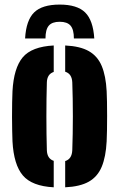

<svg xmlns="http://www.w3.org/2000/svg" viewBox="-20 -808 520 838"><path d="M34.5 -191Q34 -208 33.2 -236.8Q32.5 -265.5 32.5 -298.5Q32.5 -331.5 33 -361.5Q33.5 -391.5 34.5 -410Q40 -511 79.2 -557.8Q118.5 -604.5 214.5 -609.5V-494Q185.5 -484.5 184.5 -448Q182.5 -379 182.5 -300.2Q182.5 -221.5 184.5 -153Q185.5 -115.5 214.5 -106V9.5Q119.5 4.5 79.8 -42.2Q40 -89 34.5 -191ZM264.5 9.5V-105Q294 -114 295.5 -153Q298 -222 298 -300.5Q298 -379 295.5 -448Q294 -486 264.5 -495V-609.5Q329.5 -606.5 367.8 -584.8Q406 -563 424 -520Q442 -477 445.5 -410Q446.5 -393 447 -364Q447.5 -335 447.5 -302Q447.5 -269 447 -239.5Q446.5 -210 445.5 -191Q442 -123.5 424 -80.2Q406 -37 367.8 -15.2Q329.5 6.5 264.5 9.5ZM240.5 -788Q164 -788 129 -753.8Q94 -719.5 89.5 -640H178.5Q178.5 -679 193 -696Q207.5 -713 240.5 -713Q273.5 -713 288 -696Q302.5 -679 302.5 -640H391.5Q386.5 -719.5 351.5 -753.8Q316.5 -788 240.5 -788Z"/></svg>

Font: Big Shoulders Stencil Display Black
Style: Regular
Weight: 900
Designer: Patric King
Foundry: XO Type Co
Version: Version 1.000